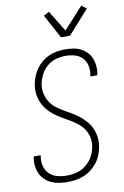

<svg xmlns="http://www.w3.org/2000/svg" viewBox="-105 -1033 709 1100"><g transform="rotate(-10 250.0 -483.0)"><path d="M196 8Q172 8 148.5 4.5Q125 1 104 -8.5Q83 -18 66.5 -33.5Q50 -49 40.5 -69.5Q31 -90 28 -113.5Q25 -137 29 -161L31 -170H71L70 -163Q65 -135 72 -107.5Q79 -80 98 -61.5Q117 -43 144 -36Q171 -29 200 -29Q228 -29 257 -36.5Q286 -44 310.5 -63.5Q335 -83 350 -110Q365 -137 370 -166Q375 -194 369.5 -220.5Q364 -247 350 -268.5Q336 -290 315.5 -306Q295 -322 272.5 -335.5Q250 -349 227.5 -361.5Q205 -374 184.5 -390Q164 -406 147.5 -425.5Q131 -445 120.5 -469Q110 -493 106.5 -520Q103 -547 108 -575Q112 -598 121 -620.5Q130 -643 144.5 -663.5Q159 -684 178.5 -700Q198 -716 220 -725.5Q242 -735 266 -739Q290 -743 313 -743Q337 -743 360 -739.5Q383 -736 403 -726Q423 -716 438.5 -700.5Q454 -685 462.5 -664.5Q471 -644 473.5 -620.5Q476 -597 472 -574L470 -565H430L431 -572Q436 -600 430.5 -626.5Q425 -653 407.5 -672Q390 -691 364 -698.5Q338 -706 310 -706Q282 -706 253.5 -698Q225 -690 202 -670.5Q179 -651 165.5 -624Q152 -597 147 -570Q142 -542 148 -515.5Q154 -489 167.5 -467Q181 -445 201.5 -429Q222 -413 244.5 -400Q267 -387 289.5 -374Q312 -361 332 -345Q352 -329 369 -309.5Q386 -290 396.5 -266Q407 -242 410.5 -215Q414 -188 409 -160Q405 -137 396 -113.5Q387 -90 371.5 -70Q356 -50 335.5 -34Q315 -18 291.5 -8.5Q268 1 244 4.5Q220 8 196 8ZM303 -815 228 -954 260 -971 335 -849 449 -974 477 -951 355 -815Z"/></g></svg>

Font: Iosevka Extralight Oblique
Style: Regular
Weight: 200
Italic angle: -9°
Monospace: yes
Designer: Belleve Invis
Foundry: Belleve Invis
Version: Version 32.5.0; ttfautohint (v1.8.4)